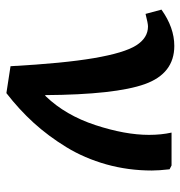

<svg xmlns="http://www.w3.org/2000/svg" viewBox="-2 -558 576 613"><g transform="rotate(90 286.5 -252.0)"><path d="M277.8 16.1 191.9 2.9Q182.6 -167 166 -263.7Q149.4 -360.4 125.5 -398.2Q101.6 -436 64.9 -436Q55.2 -436 24.9 -428.2L11.2 -479Q68.8 -520 127 -520Q215.3 -520 249 -426Q282.7 -332 284.2 -106.9L288.1 -109.9Q348.6 -172.9 379.9 -268.1Q411.1 -363.3 411.1 -439Q411.1 -478.5 403.8 -511.2H508.8L521 -504.9Q524.9 -470.7 524.9 -448.2Q524.9 -373 505.4 -303.2Q485.8 -233.4 450.4 -175.5Q415 -117.7 372.6 -71Q330.1 -24.4 277.8 16.1Z"/></g></svg>

Font: Literata Book SemiBold
Style: Regular
Weight: 600
Designer: Latin by Veronika Burian and Jose Scaglione. Greek by Irene Vlachou. Cyrillic by Vera Evstafieva
Foundry: TypeTogether
Version: Version 2.003;PS 002.003;hotconv 1.0.88;makeotf.lib2.5.64775